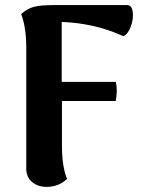

<svg xmlns="http://www.w3.org/2000/svg" viewBox="-20 -718 574 753"><path d="M479 -698Q497 -698 500.5 -671Q504 -644 493 -614Q482 -584 464 -576Q353 -627 222 -632V-397H434Q442 -366 434 -322H223V-146Q223 -65 243 -16Q209 15 163 15Q128 15 105.5 -4.5Q83 -24 83 -56V-533Q83 -610 63 -663Q88 -685 114 -691.5Q140 -698 190 -698Z"/></svg>

Font: Arima Koshi Bold
Style: Regular
Weight: 700
Designer: Joana Correia and Natanael Gama
Foundry: NDISCOVER
Version: Version 1.019;PS 001.019;hotconv 1.0.88;makeotf.lib2.5.64775